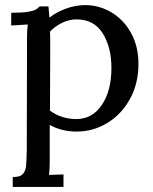

<svg xmlns="http://www.w3.org/2000/svg" viewBox="-20 -495 600 753"><path d="M523 -244Q523 -167 489.5 -106.5Q456 -46 400.5 -12.5Q345 21 281 21Q222 21 175 -5V135Q175 173 172 191L229 189V238H30V199H31Q57 200 68.5 188.5Q80 177 82 157.5Q84 138 85 94L86 -345Q86 -380 89 -399L24 -395V-445H25Q66 -445 88 -448.5Q110 -452 118.5 -456.5Q127 -461 136 -470H170Q173 -435 174 -426Q202 -448 239.5 -461.5Q277 -475 314 -475Q369 -475 417 -446.5Q465 -418 494 -365.5Q523 -313 523 -244ZM417 -229Q417 -309 383 -364Q349 -419 280 -419Q251 -419 223.5 -405.5Q196 -392 176 -371Q177 -364 177 -310L176 -61Q222 -28 279 -28Q342 -28 379.5 -83.5Q417 -139 417 -229Z"/></svg>

Font: Sumana
Style: Regular
Weight: 400
Designer: Cyreal, Alexei Vanyashin (Devanagari), Olga Karpushina (Latin)
Foundry: Cyreal
Version: Version 1.015;PS 001.015;hotconv 1.0.70;makeotf.lib2.5.58329